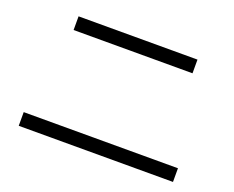

<svg xmlns="http://www.w3.org/2000/svg" viewBox="-104 -860 1209 992"><g transform="rotate(20 500.0 -364.5)"><path d="M173.3 -683.1H827.1V-607.9H173.3ZM76.2 -121.1H924.3V-45.9H76.2Z"/></g></svg>

Font: BIZ UDGothic
Style: Regular
Weight: 400
Monospace: yes
Designer: TypeBank Co., Ltd.
Foundry: Morisawa Inc.
Version: Version 1.05